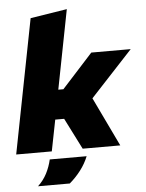

<svg xmlns="http://www.w3.org/2000/svg" viewBox="-62 -819 800 1053"><g transform="rotate(-5 338.0 -293.0)"><path d="M0 0 144 -738 346 -770 261 -334H289L459 -521H676L352 -172H230L196 0ZM366 0 274 -182 411 -338 573 0ZM104 184Q135 155 153.5 119Q172 83 181 43H384Q368 83 341 118.5Q314 154 279 184Z"/></g></svg>

Font: REM ExtraBold
Style: Italic
Weight: 800
Italic angle: -11°
Designer: Octavio Pardo
Foundry: Ashler Design
Version: Version 1.005;gftools[0.9.28]